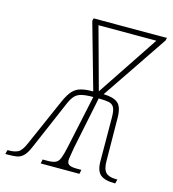

<svg xmlns="http://www.w3.org/2000/svg" viewBox="-161 -803 804 891"><g transform="rotate(15 241.0 -357.0)"><path d="M-54 0 -49 -20H-39Q-17 -20 0.5 -28Q18 -36 34 -73L135 -303Q151 -339 167.5 -356.5Q184 -374 207 -380Q230 -386 265 -386L176 -701L179 -714H531L528 -701L315 -386Q362 -385 383.5 -367.5Q405 -350 406 -299L408 -90Q408 -51 423 -35.5Q438 -20 472 -20H479L474 0H469Q423 0 402 -18Q381 -36 381 -82L380 -290Q380 -325 372 -339.5Q364 -354 346 -357.5Q328 -361 298 -361L246 -108Q240 -75 237.5 -55.5Q235 -36 245 -28Q255 -20 283 -20H306L302 0H116L120 -20H143Q168 -20 181.5 -26Q195 -32 202.5 -51Q210 -70 218 -108L272 -361Q237 -361 216.5 -356Q196 -351 184 -338Q172 -325 161 -300L60 -65Q46 -32 31.5 -18.5Q17 -5 -0.5 -2.5Q-18 0 -41 0ZM290 -393 487 -689H209Z"/></g></svg>

Font: Noto Serif ExtraCondensed Thin
Style: Italic
Weight: 100
Width: 2
Italic angle: -12°
Designer: Monotype Design Team
Foundry: Monotype Imaging Inc.
Version: Version 2.013